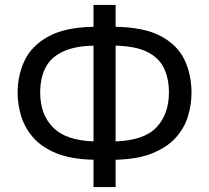

<svg xmlns="http://www.w3.org/2000/svg" viewBox="-20 -744 844 774"><path d="M446 -724V-636Q562 -634 629 -598Q696 -562 724 -502.5Q752 -443 752 -370Q752 -322 737.5 -274.5Q723 -227 688 -188.5Q653 -150 594 -126Q535 -102 446 -100V10H357V-100Q266 -102 206.5 -126.5Q147 -151 113 -190.5Q79 -230 65 -277Q51 -324 51 -370Q51 -441 79.5 -500.5Q108 -560 175 -597Q242 -634 357 -636V-724ZM357 -560Q277 -558 229.5 -534Q182 -510 162 -468.5Q142 -427 142 -371Q142 -283 193.5 -230.5Q245 -178 357 -174ZM446 -560V-174Q562 -178 611.5 -231.5Q661 -285 661 -371Q661 -427 641 -469Q621 -511 574 -534.5Q527 -558 446 -560Z"/></svg>

Font: Noto IKEA Arabic
Style: Regular
Weight: 400
Designer: Monotype Design Team
Foundry: Monotype Imaging Inc.
Version: Version 1.200